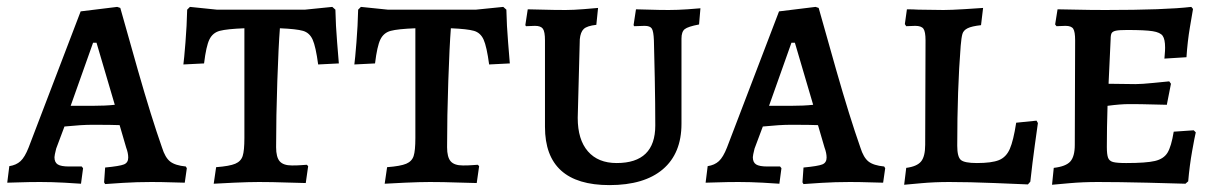

<svg xmlns="http://www.w3.org/2000/svg" viewBox="-20 -528 3536 557"><path d="M282 1 285 -42Q327 -46 339.5 -51Q352 -56 352 -71Q352 -84 346 -100L327 -165Q306 -166 248 -166Q217 -166 167 -161L143 -97Q138 -77 138 -72Q138 -57 147.5 -51Q157 -45 180 -45H217L221 -40L215 5Q204 4 167 2Q130 0 97 0Q64 0 37 1Q10 2 1 2L7 -46Q27 -49 39.5 -60.5Q52 -72 63 -100L214 -495L320 -508L329 -505Q341 -461 380 -324.5Q419 -188 450 -100Q459 -71 473.5 -59.5Q488 -48 519 -45L522 -40L516 2Q506 2 477.5 1Q449 0 419 0Q377 0 336.5 2.5Q296 5 285 6ZM247 -221Q286 -221 313 -224L260 -404H250L185 -221Z M607 -43Q646 -46 662.5 -53Q679 -60 684 -75.5Q689 -91 689 -128V-446Q638 -444 617.5 -438.5Q597 -433 587.5 -413.5Q578 -394 572 -344L512 -341Q514 -355 518 -404.5Q522 -454 523 -500L531 -508L609 -500H865L944 -508L953 -500Q954 -453 958 -405.5Q962 -358 963 -344L903 -341Q896 -393 887 -413Q878 -433 859 -438.5Q840 -444 792 -446Q788 -395 784.5 -292.5Q781 -190 781 -101Q781 -72 791.5 -60Q802 -48 827 -48Q844 -48 855.5 -49Q867 -50 870 -50L874 -46L867 3Q852 3 811 1.5Q770 0 731 0Q703 0 658.5 2Q614 4 600 5Z M1103 -43Q1142 -46 1158.5 -53Q1175 -60 1180 -75.5Q1185 -91 1185 -128V-446Q1134 -444 1113.5 -438.5Q1093 -433 1083.5 -413.5Q1074 -394 1068 -344L1008 -341Q1010 -355 1014 -404.5Q1018 -454 1019 -500L1027 -508L1105 -500H1361L1440 -508L1449 -500Q1450 -453 1454 -405.5Q1458 -358 1459 -344L1399 -341Q1392 -393 1383 -413Q1374 -433 1355 -438.5Q1336 -444 1288 -446Q1284 -395 1280.5 -292.5Q1277 -190 1277 -101Q1277 -72 1287.5 -60Q1298 -48 1323 -48Q1340 -48 1351.5 -49Q1363 -50 1366 -50L1370 -46L1363 3Q1348 3 1307 1.5Q1266 0 1227 0Q1199 0 1154.5 2Q1110 4 1096 5Z M1561 -160V-411Q1561 -436 1555 -444.5Q1549 -453 1532 -453L1506 -452L1504 -455L1511 -501Q1522 -501 1554 -500Q1586 -499 1621 -499Q1643 -499 1674 -501.5Q1705 -504 1715 -505L1710 -456Q1683 -453 1673.5 -444Q1664 -435 1662 -414L1656 -186Q1656 -123 1685.5 -89Q1715 -55 1769 -55Q1881 -55 1881 -164Q1881 -225 1879.5 -302.5Q1878 -380 1877 -411Q1876 -437 1871 -445Q1866 -453 1850 -453L1820 -452L1818 -455L1825 -501Q1835 -501 1863.5 -500Q1892 -499 1920 -499Q1945 -499 1974 -501Q2003 -503 2012 -504L2008 -457Q1976 -451 1966.5 -443.5Q1957 -436 1957 -416V-169Q1957 -83 1903 -37Q1849 9 1748 9Q1561 9 1561 -160Z M2308 1 2311 -42Q2353 -46 2365.5 -51Q2378 -56 2378 -71Q2378 -84 2372 -100L2353 -165Q2332 -166 2274 -166Q2243 -166 2193 -161L2169 -97Q2164 -77 2164 -72Q2164 -57 2173.5 -51Q2183 -45 2206 -45H2243L2247 -40L2241 5Q2230 4 2193 2Q2156 0 2123 0Q2090 0 2063 1Q2036 2 2027 2L2033 -46Q2053 -49 2065.5 -60.5Q2078 -72 2089 -100L2240 -495L2346 -508L2355 -505Q2367 -461 2406 -324.5Q2445 -188 2476 -100Q2485 -71 2499.5 -59.5Q2514 -48 2545 -45L2548 -40L2542 2Q2532 2 2503.5 1Q2475 0 2445 0Q2403 0 2362.5 2.5Q2322 5 2311 6ZM2273 -221Q2312 -221 2339 -224L2286 -404H2276L2211 -221Z M2609 -41Q2640 -45 2652 -59.5Q2664 -74 2664 -108L2665 -411Q2665 -436 2659 -444.5Q2653 -453 2635 -453L2609 -452L2605 -458L2611 -501Q2629 -501 2644 -500L2717 -499Q2739 -499 2779 -501.5Q2819 -504 2832 -505L2826 -455Q2799 -452 2787 -446Q2775 -440 2772 -429.5Q2769 -419 2767 -395Q2757 -269 2757 -105Q2757 -73 2767.5 -64Q2778 -55 2814 -55Q2857 -55 2878 -63.5Q2899 -72 2909.5 -96Q2920 -120 2928 -172L2987 -178L2991 -171Q2989 -157 2982 -106.5Q2975 -56 2969 -1L2962 7Q2939 6 2865 3Q2791 0 2734 0Q2691 0 2652.5 3.5Q2614 7 2603 8Z M3037 -41Q3072 -45 3085 -59.5Q3098 -74 3098 -108L3099 -411Q3099 -436 3093.5 -444.5Q3088 -453 3071 -453L3045 -452L3041 -457L3048 -501Q3062 -501 3101.5 -500Q3141 -499 3187 -499Q3360 -499 3436 -508L3441 -502Q3439 -490 3432 -449Q3425 -408 3422 -362L3358 -358Q3358 -361 3359 -370.5Q3360 -380 3360 -390Q3360 -414 3353 -424Q3346 -434 3324 -437.5Q3302 -441 3250 -441Q3227 -441 3217.5 -439Q3208 -437 3205 -432Q3202 -427 3202 -414L3196 -285L3274 -284Q3292 -284 3326.5 -287.5Q3361 -291 3372 -292L3377 -285L3365 -224Q3354 -224 3322.5 -225Q3291 -226 3256 -226Q3230 -226 3193 -221Q3191 -157 3191 -102Q3191 -80 3194.5 -70.5Q3198 -61 3209 -58Q3220 -55 3247 -55Q3305 -55 3330.5 -61Q3356 -67 3367 -85Q3378 -103 3385 -146L3443 -150L3449 -144Q3446 -132 3438.5 -90Q3431 -48 3427 -2L3419 5Q3393 4 3308.5 2Q3224 0 3165 0Q3121 0 3082 3.5Q3043 7 3032 8Z"/></svg>

Font: Alegreya SC Medium
Style: Regular
Weight: 500
Designer: Juan Pablo del Peral
Foundry: Huerta Tipografica
Version: Version 2.007; ttfautohint (v1.6)